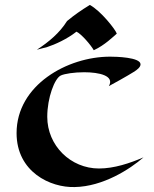

<svg xmlns="http://www.w3.org/2000/svg" viewBox="-20 -744 621 776"><path d="M560 -108C504 -84 441 -63 380 -63C266 -63 171 -155 171 -272C171 -349 201 -428 226 -439C241 -446 280 -452 320 -452C381 -452 444 -438 420 -396C492 -435 520 -453 520 -453C535 -462 548 -473 548 -484C548 -513 447 -515 425 -515C252 -515 47 -400 47 -206C47 -49 184 15 282 12C396 10 505 -60 560 -108ZM452 -608C448 -623 387 -701 343 -724C307 -702 280 -683 251 -659C221 -611 178 -575 129 -543L171 -554C202 -564 251 -586 289 -616C309 -607 348 -561 359 -541C403 -561 439 -597 452 -608Z"/></svg>

Font: Eagle Lake
Style: Regular
Weight: 400
Designer: Astigmatic (AOETI)
Foundry: Astigmatic (AOETI)
Version: Version 1.000